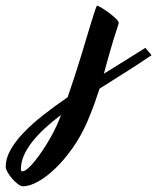

<svg xmlns="http://www.w3.org/2000/svg" viewBox="-315 -315 555 678"><path d="M220.2 -120.1Q175.8 -89.8 129.2 -60.5Q82.5 -31.2 36.6 -2Q28.3 23.4 18.3 51.5Q8.3 79.6 -7.8 117.2Q-29.3 166 -58.3 207.3Q-87.4 248.5 -118.4 278.6Q-149.4 308.6 -179.7 325.7Q-210 342.8 -233.9 342.8Q-241.7 342.8 -252.2 334.7Q-262.7 326.7 -272.2 315.7Q-281.7 304.7 -288.3 293Q-294.9 281.2 -294.9 273.9Q-294.9 245.1 -278.3 215.1Q-261.7 185.1 -232.4 154.3Q-203.1 123.5 -163.1 92Q-123 60.5 -76.2 28.3Q-63.5 -7.8 -51.3 -45.7Q-39.1 -83.5 -28.1 -119.4Q-17.1 -155.3 -7.6 -187.3Q2 -219.2 9.3 -243.2Q16.6 -267.1 21.5 -281Q26.4 -294.9 27.8 -294.9Q30.8 -294.9 43.2 -287.6Q55.7 -280.3 69.1 -270.3Q82.5 -260.3 93.3 -250.2Q104 -240.2 104 -234.9Q104 -232.4 103.5 -230.5Q103 -228.5 102.1 -226.1Q92.3 -196.8 85 -172.4Q77.6 -147.9 71.8 -127.2Q65.9 -106.4 61 -88.6Q56.2 -70.8 51.8 -54.7Q88.4 -77.6 125 -100.1Q161.6 -122.6 198.2 -146ZM-235.8 290Q-228.5 290 -217 280.3Q-205.6 270.5 -192.4 254.2Q-179.2 237.8 -165 216.8Q-150.9 195.8 -138.2 173.6Q-125.5 151.4 -115.5 129.9Q-105.5 108.4 -99.6 90.8Q-130.9 114.3 -156.7 138.2Q-182.6 162.1 -201.4 186Q-220.2 210 -230.7 234.1Q-241.2 258.3 -241.2 283.2Q-241.2 290 -235.8 290Z"/></svg>

Font: Yesteryear
Style: Regular
Weight: 400
Designer: Astigmatic (AOETI)
Foundry: Astigmatic (AOETI)
Version: Version 1.000